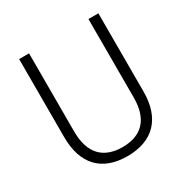

<svg xmlns="http://www.w3.org/2000/svg" viewBox="-165 -855 977 1005"><g transform="rotate(-30 323.5 -352.0)"><path d="M563 -241V-714H503V-239C503 -109 439 -44 324 -44C208 -44 144 -109 144 -242V-714H84V-242C84 -79 168 10 322 10C475 10 563 -77 563 -241Z"/></g></svg>

Font: Noto Sans Bengali SemiCondensed Light
Style: Regular
Weight: 300
Width: 4
Designer: Joana Ranito - Universal Thirst; Jelle Bosma - Monotype Design Team
Foundry: Universal Thirst ehf.
Version: Version 3.000